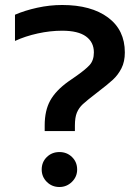

<svg xmlns="http://www.w3.org/2000/svg" viewBox="-20 -734 560 769"><path d="M159 -232Q159 -291 181 -331Q203 -371 253 -407L279 -425Q321 -454 338.5 -473Q356 -492 356 -524Q356 -565 324.5 -588Q293 -611 229 -611Q181 -611 131 -600Q81 -589 40 -570V-675Q79 -692 129 -703Q179 -714 229 -714Q345 -714 412.5 -664Q480 -614 480 -524Q480 -487 466.5 -460.5Q453 -434 432.5 -415Q412 -396 370 -364Q327 -331 311.5 -316.5Q296 -302 288 -283Q280 -264 280 -231V-209H159ZM147 -55Q147 -85 167.5 -105Q188 -125 218 -125Q248 -125 268.5 -105Q289 -85 289 -55Q289 -26 268 -5.5Q247 15 218 15Q188 15 167.5 -5.5Q147 -26 147 -55Z"/></svg>

Font: Prompt Medium
Style: Regular
Weight: 500
Designer: Katatrad Team
Foundry: CadsonDemak
Version: Version 1.000